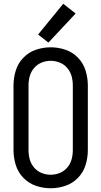

<svg xmlns="http://www.w3.org/2000/svg" viewBox="-20 -995 540 1023"><path d="M238 -768 183 -811 317 -975 383 -923ZM250 8Q210 8 171.5 -5Q133 -18 104.5 -47.5Q76 -77 64 -116Q52 -155 52 -195V-540Q52 -580 64 -619Q76 -658 104.5 -687.5Q133 -717 171.5 -730Q210 -743 250 -743Q290 -743 328.5 -730Q367 -717 395.5 -687.5Q424 -658 436 -619Q448 -580 448 -540V-195Q448 -155 436 -116Q424 -77 395.5 -47.5Q367 -18 328.5 -5Q290 8 250 8ZM250 -64Q275 -64 298.5 -73.5Q322 -83 338.5 -102.5Q355 -122 361.5 -146Q368 -170 368 -195V-540Q368 -565 361.5 -589Q355 -613 338.5 -632.5Q322 -652 298.5 -661.5Q275 -671 250 -671Q225 -671 201.5 -661.5Q178 -652 161.5 -632.5Q145 -613 138.5 -589Q132 -565 132 -540V-195Q132 -170 138.5 -146Q145 -122 161.5 -102.5Q178 -83 201.5 -73.5Q225 -64 250 -64Z"/></svg>

Font: Iosevka SS08
Style: Regular
Weight: 400
Monospace: yes
Designer: Belleve Invis
Foundry: Belleve Invis
Version: 2.1.0; ttfautohint (v1.8.2)